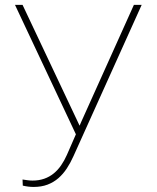

<svg xmlns="http://www.w3.org/2000/svg" viewBox="-20 -548 640 782"><path d="M304.2 -36.1 310.5 -50.8 525.4 -528.3H557.1L279.3 87.9Q267.1 115.2 252.2 137.9Q237.3 160.6 218 177.5Q198.7 194.3 173.8 203.9Q148.9 213.4 116.7 213.4Q95.2 213.4 72.8 208L71.8 183.1Q81.5 184.6 91.8 186Q102.1 187.5 112.3 187.5Q138.7 187.5 160.2 179.9Q181.6 172.4 198.7 158.4Q215.8 144.5 229 125.2Q242.2 106 252.4 83L289.1 -1L41 -528.3H71.8Z"/></svg>

Font: Roboto Mono Thin
Style: Regular
Weight: 250
Designer: Google
Version: Version 2.000985; 2015; ttfautohint (v1.3)